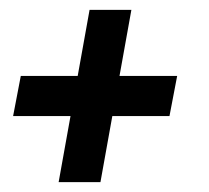

<svg xmlns="http://www.w3.org/2000/svg" viewBox="-20 -474 422 388"><path d="M98.5 -106 122.5 -239.5H6.5L22 -320.5H137L161 -454H245.5L221.5 -320.5H338L322.5 -239.5H207L183 -106Z"/></svg>

Font: Cabin Condensed Medium
Style: Italic
Weight: 500
Width: 3
Italic angle: -10°
Designer: Pablo Impallari
Foundry: Pablo Impallari. http://www.impallari.com Igino Marini. http://www.ikern.com
Version: Version 3.001; ttfautohint (v1.8.3)